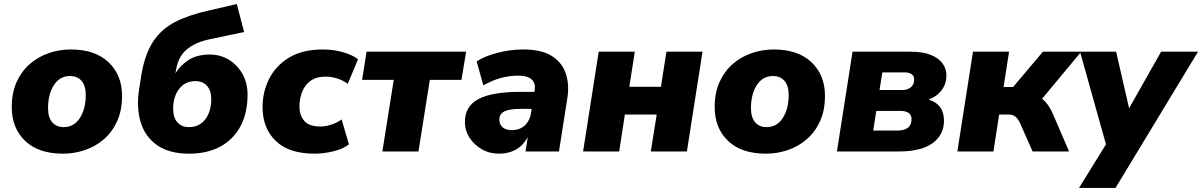

<svg xmlns="http://www.w3.org/2000/svg" viewBox="-20 -747 5929 947"><path d="M291 11Q170 11 104 -52Q38 -115 38 -219Q38 -290 62.5 -343.5Q87 -397 128.5 -432.5Q170 -468 222 -485.5Q274 -503 329 -503Q449 -503 515.5 -440Q582 -377 582 -274Q582 -202 557.5 -148.5Q533 -95 491.5 -59.5Q450 -24 398 -6.5Q346 11 291 11ZM294 -120Q345 -120 374 -165Q403 -210 403 -279Q403 -324 382.5 -348Q362 -372 325 -372Q275 -372 246 -327.5Q217 -283 217 -213Q217 -168 237.5 -144Q258 -120 294 -120Z M913 11Q815 11 755.5 -30.5Q696 -72 674 -144Q652 -216 666 -306L677 -376Q694 -479 735 -541.5Q776 -604 844.5 -639Q913 -674 1009 -695L1148 -727L1184 -589L1008 -552Q938 -536 898 -500.5Q858 -465 848 -400L845 -385Q869 -424 910 -451Q951 -478 1016 -478Q1066 -478 1108.5 -452.5Q1151 -427 1176 -382Q1201 -337 1201 -280Q1201 -189 1166 -124Q1131 -59 1066.5 -24Q1002 11 913 11ZM912 -120Q963 -120 992.5 -158.5Q1022 -197 1022 -259Q1022 -300 1001 -323.5Q980 -347 944 -347Q893 -347 863.5 -308.5Q834 -270 834 -210Q834 -167 855 -143.5Q876 -120 912 -120Z M1532 11Q1405 11 1340 -52Q1275 -115 1275 -219Q1275 -293 1307.5 -358Q1340 -423 1406 -463Q1472 -503 1572 -503Q1622 -503 1668.5 -490.5Q1715 -478 1746 -455L1695 -333Q1676 -349 1646 -359Q1616 -369 1587 -369Q1539 -369 1510.5 -347.5Q1482 -326 1469.5 -292Q1457 -258 1457 -222Q1457 -178 1481 -150.5Q1505 -123 1561 -123Q1585 -123 1613.5 -132Q1642 -141 1665 -158L1701 -35Q1672 -12 1624 -0.5Q1576 11 1532 11Z M1866 0 1922 -353H1766L1788 -492H2279L2256 -353H2100L2044 0Z M2442 11Q2394 11 2356 -11Q2318 -33 2295.5 -68.5Q2273 -104 2273 -145Q2273 -223 2340 -258.5Q2407 -294 2548 -294H2616L2617 -303Q2623 -336 2602.5 -355Q2582 -374 2536 -374Q2448 -374 2364 -326L2331 -444Q2370 -470 2433.5 -486.5Q2497 -503 2561 -503Q2652 -503 2703 -470Q2754 -437 2771.5 -381.5Q2789 -326 2778 -261L2737 0H2572L2583 -71Q2559 -27 2522.5 -8Q2486 11 2442 11ZM2504 -105Q2543 -105 2568 -128Q2593 -151 2599 -188L2602 -210H2548Q2492 -210 2467.5 -197.5Q2443 -185 2443 -157Q2443 -132 2460 -118.5Q2477 -105 2504 -105Z M2856 0 2933 -492H3111L3084 -319H3240L3267 -492H3445L3368 0H3190L3219 -182H3062L3034 0Z M3758 11Q3637 11 3571 -52Q3505 -115 3505 -219Q3505 -290 3529.5 -343.5Q3554 -397 3595.5 -432.5Q3637 -468 3689 -485.5Q3741 -503 3796 -503Q3916 -503 3982.5 -440Q4049 -377 4049 -274Q4049 -202 4024.5 -148.5Q4000 -95 3958.5 -59.5Q3917 -24 3865 -6.5Q3813 11 3758 11ZM3761 -120Q3812 -120 3841 -165Q3870 -210 3870 -279Q3870 -324 3849.5 -348Q3829 -372 3792 -372Q3742 -372 3713 -327.5Q3684 -283 3684 -213Q3684 -168 3704.5 -144Q3725 -120 3761 -120Z M4108 0 4185 -492H4471Q4534 -492 4573 -475.5Q4612 -459 4630 -432.5Q4648 -406 4648 -376Q4648 -333 4624 -301.5Q4600 -270 4560 -256Q4636 -233 4636 -152Q4636 -82 4580 -41Q4524 0 4415 0ZM4318 -303H4430Q4456 -303 4472.5 -316.5Q4489 -330 4489 -354Q4489 -372 4476.5 -381Q4464 -390 4442 -390H4332ZM4287 -103H4405Q4476 -103 4476 -159Q4476 -200 4421 -200H4302Z M4702 0 4779 -492H4957L4930 -318H4977L5124 -492H5313L5120 -260Q5136 -247 5149 -229Q5162 -211 5171 -190L5253 0H5073L5011 -140Q5000 -163 4987.5 -172.5Q4975 -182 4954 -182H4908L4880 0Z M5302 180 5435 -35 5307 -492H5485L5549 -213L5707 -492H5889L5482 180Z"/></svg>

Font: Nunito Sans Black
Style: Italic
Weight: 900
Italic angle: -9°
Designer: Vernon Adams
Foundry: Vernon Adams
Version: Version 3.006; ttfautohint (v1.8.3)